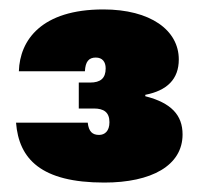

<svg xmlns="http://www.w3.org/2000/svg" viewBox="-20 -736 429 407"><path d="M199 -716C68 -716 22 -651 20 -585H160C161 -605 168 -614 183 -614C197 -614 204 -605 204 -591C204 -570 193 -561 171 -561H147V-506H179C200 -506 212 -498 212 -477C212 -458 202 -450 190 -450C176 -450 168 -457 166 -476H14C20 -399 67 -349 201 -349C301 -349 367 -385 367 -451C367 -492 343 -518 288 -532V-535C334 -544 359 -568 359 -610C359 -672 299 -716 199 -716Z"/></svg>

Font: Poppins STUK1
Style: Regular
Weight: 400
Designer: Jonny Pinhorn (original), Sammy Jo Hughes (modified version)
Foundry: Type Mafia
Version: Version 1.002;hotconv 1.0.109;makeotfexe 2.5.65596